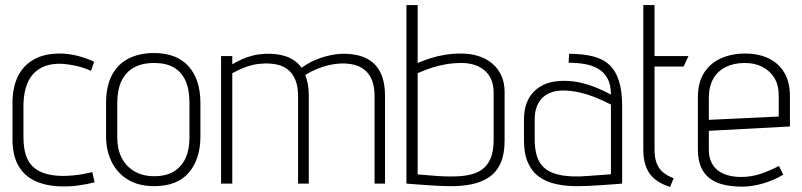

<svg xmlns="http://www.w3.org/2000/svg" viewBox="-20 -720 3147 753"><path d="M337 -442 349 -478Q317 -493 282.5 -501.5Q248 -510 214 -510Q152 -510 110.5 -485.5Q69 -461 49 -418Q29 -375 29 -317V-174Q29 -110 52.5 -69.5Q76 -29 119.5 -9.5Q163 10 220 11Q253 12 286.5 7.5Q320 3 351 -5L342 -45Q341 -45 331 -42.5Q321 -40 304 -37Q287 -34 266 -32Q245 -30 222 -30Q185 -31 157 -39.5Q129 -48 109.5 -66Q90 -84 81 -113Q72 -142 72 -183V-312Q73 -359 88 -394.5Q103 -430 134.5 -450Q166 -470 215 -470Q245 -469 277 -462Q309 -455 337 -442Z M766 -185V-316Q766 -408 719.5 -460Q673 -512 584 -512Q525 -512 482.5 -489.5Q440 -467 418 -423.5Q396 -380 396 -316V-185Q396 -131 417 -87Q438 -43 480 -16.5Q522 10 585 10Q676 10 721 -43.5Q766 -97 766 -185ZM723 -317V-178Q723 -134 708 -100.5Q693 -67 662.5 -48Q632 -29 585 -29Q539 -29 506.5 -48.5Q474 -68 457 -101.5Q440 -135 440 -178V-317Q440 -368 456.5 -402.5Q473 -437 505 -455Q537 -473 585 -473Q631 -473 661.5 -455.5Q692 -438 707.5 -403.5Q723 -369 723 -317Z M1449 -343V0H1490V-344Q1490 -390 1478 -422Q1466 -454 1443.5 -473.5Q1421 -493 1390 -501.5Q1359 -510 1320 -509Q1294 -508 1265.5 -501Q1237 -494 1210.5 -482Q1184 -470 1163 -454Q1148 -475 1126.5 -487.5Q1105 -500 1078.5 -505Q1052 -510 1021 -509Q996 -508 973 -502.5Q950 -497 930 -488Q910 -479 891 -468V-500H847V0H891V-433Q912 -444 930.5 -452Q949 -460 969.5 -465Q990 -470 1016 -471Q1045 -472 1069.5 -466Q1094 -460 1111.5 -445Q1129 -430 1139 -405Q1149 -380 1149 -343V0H1191V-344Q1191 -369 1187.5 -389Q1184 -409 1177 -426Q1200 -440 1223 -449.5Q1246 -459 1269.5 -464.5Q1293 -470 1315 -471Q1345 -472 1369 -466Q1393 -460 1411 -445Q1429 -430 1439 -405Q1449 -380 1449 -343Z M1618 -473V-700H1574V0Q1573 0 1585.5 1Q1598 2 1618.5 3.5Q1639 5 1661.5 6.5Q1684 8 1705 9Q1726 10 1739 10Q1790 11 1830.5 2.5Q1871 -6 1900 -26.5Q1929 -47 1944 -82Q1959 -117 1959 -169V-359Q1959 -395 1946.5 -423Q1934 -451 1911 -470.5Q1888 -490 1857 -500Q1826 -510 1789 -510Q1755 -510 1724.5 -505Q1694 -500 1668 -491.5Q1642 -483 1618 -473ZM1618 -36V-433Q1645 -445 1672.5 -454Q1700 -463 1729 -468Q1758 -473 1792 -473Q1814 -473 1836 -467Q1858 -461 1876.5 -447Q1895 -433 1905.5 -410.5Q1916 -388 1916 -355V-171Q1916 -138 1908.5 -111.5Q1901 -85 1882.5 -65.5Q1864 -46 1830 -36.5Q1796 -27 1743 -28Q1721 -28 1699.5 -29.5Q1678 -31 1660.5 -32.5Q1643 -34 1631.5 -35Q1620 -36 1618 -36Z M2376 -349Q2351 -363 2320.5 -375.5Q2290 -388 2258 -395.5Q2226 -403 2191 -403Q2154 -403 2125.5 -393Q2097 -383 2076.5 -363.5Q2056 -344 2045.5 -316Q2035 -288 2035 -252V-169Q2035 -117 2050.5 -82Q2066 -47 2094.5 -26.5Q2123 -6 2163.5 2.5Q2204 11 2254 10Q2268 10 2289 9Q2310 8 2333 6.5Q2356 5 2376 3.5Q2396 2 2408.5 1Q2421 0 2420 0V-304Q2420 -363 2407.5 -402.5Q2395 -442 2370 -465.5Q2345 -489 2305.5 -499Q2266 -509 2212 -509L2210 -474Q2242 -474 2272 -469Q2302 -464 2325.5 -450.5Q2349 -437 2362.5 -412.5Q2376 -388 2376 -349ZM2376 -310V-37Q2376 -37 2369 -36Q2362 -35 2349.5 -34.5Q2337 -34 2321 -32.5Q2305 -31 2287 -30Q2269 -29 2252 -28Q2199 -27 2164.5 -36.5Q2130 -46 2111 -65Q2092 -84 2084.5 -111.5Q2077 -139 2077 -172V-250Q2077 -282 2086 -304Q2095 -326 2110.5 -339.5Q2126 -353 2146 -359Q2166 -365 2188 -365Q2221 -365 2253 -357.5Q2285 -350 2316 -337.5Q2347 -325 2376 -310Z M2547 -132V-459H2661L2680 -500H2547V-700H2503V-132Q2503 -74 2528 -39Q2553 -4 2608 13L2622 -21Q2596 -31 2579.5 -45Q2563 -59 2555 -81Q2547 -103 2547 -132Z M2760 -134V-207L3078 -224V-342Q3078 -398 3056 -435Q3034 -472 2994.5 -491Q2955 -510 2902 -510Q2849 -510 2807 -491Q2765 -472 2741 -434Q2717 -396 2717 -339V-134Q2717 -92 2729.5 -64Q2742 -36 2765.5 -19Q2789 -2 2821 5Q2853 12 2890 12Q2930 12 2972.5 -0.5Q3015 -13 3052 -35L3035 -69Q2996 -49 2960.5 -37.5Q2925 -26 2886 -26Q2860 -26 2837 -32Q2814 -38 2797 -50.5Q2780 -63 2770 -83.5Q2760 -104 2760 -134ZM3034 -347V-263L2760 -250V-336Q2760 -380 2777 -410.5Q2794 -441 2826 -457Q2858 -473 2901 -473Q2940 -473 2969.5 -458Q2999 -443 3016.5 -415Q3034 -387 3034 -347Z"/></svg>

Font: Advent Pro Light
Style: Regular
Weight: 300
Version: Version 3.000